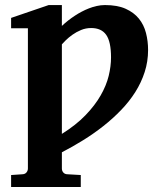

<svg xmlns="http://www.w3.org/2000/svg" viewBox="-20 -520 638 759"><path d="M224.6 9.3Q280.8 -25.9 318.1 -64.7Q355.5 -103.5 377.9 -142.8Q400.4 -182.1 409.7 -220.2Q418.9 -258.3 418.9 -293Q418.9 -355 399.9 -382.1Q380.9 -409.2 340.3 -409.2Q319.3 -409.2 300.5 -401.4Q281.7 -393.6 266.6 -382.8Q251.5 -372.1 240.5 -361.3Q229.5 -350.6 224.6 -344.7ZM299.3 219.2H23.9V171.9L68.4 168.9Q79.1 168.5 84.7 161.6Q90.3 154.8 90.3 146V-408.2H23.9V-449.2L172.4 -500H224.6V-417.5Q249 -440.4 276.9 -458.5Q288.6 -466.3 302.5 -473.6Q316.4 -481 331.3 -486.8Q346.2 -492.7 362.3 -496.3Q378.4 -500 395 -500Q443.8 -500 476.6 -485.4Q509.3 -470.7 529.1 -446.3Q548.8 -421.9 557.1 -389.6Q565.4 -357.4 565.4 -322.3Q565.4 -276.9 552 -235.4Q538.6 -193.8 514.9 -156.2Q491.2 -118.7 458.7 -85Q426.3 -51.3 388.4 -21.5Q350.6 8.3 308.8 34.2Q267.1 60.1 224.6 82V146Q224.6 155.8 230.7 162.4Q236.8 168.9 247.1 168.9L299.3 171.9Z"/></svg>

Font: Charis SIL Eur
Style: Bold
Weight: 700
Foundry: SIL International
Version: Version 5.000